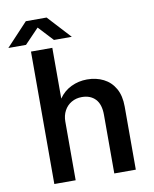

<svg xmlns="http://www.w3.org/2000/svg" viewBox="-130 -957 825 1028"><g transform="rotate(-10 282.5 -442.5)"><path d="M81 0V-720H197V-444Q223 -482 263.5 -501.5Q304 -521 350 -521Q400 -521 439.5 -501Q479 -481 501.5 -441.5Q524 -402 524 -343V0H407V-319Q407 -376 380 -404.5Q353 -433 306 -433Q275 -433 250 -418.5Q225 -404 211 -378Q197 -352 197 -319V0ZM-35 -760 82 -885H195L310 -760H213L121 -859H156L61 -760Z"/></g></svg>

Font: Chivo Mono Medium Medium
Style: Regular
Weight: 500
Monospace: yes
Version: Version 1.008